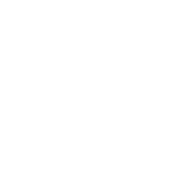

<svg xmlns="http://www.w3.org/2000/svg" viewBox="-20 -470 440 440"><path d="M100 -450Q100 -450 100 -450Q100 -450 100 -450Q100 -450 100 -450Q100 -450 100 -450Q100 -450 100 -450Q100 -450 100 -450Q100 -450 100 -450Q100 -450 100 -450Q100 -450 100 -450Q100 -450 100 -450Q100 -450 100 -450Q100 -450 100 -450ZM300 -450Q300 -450 300 -450Q300 -450 300 -450Q300 -450 300 -450Q300 -450 300 -450Q300 -450 300 -450Q300 -450 300 -450Q300 -450 300 -450Q300 -450 300 -450Q300 -450 300 -450Q300 -450 300 -450Q300 -450 300 -450Q300 -450 300 -450ZM200 -450Q200 -450 200 -450Q200 -450 200 -450Q200 -450 200 -450Q200 -450 200 -450Q200 -450 200 -450Q200 -450 200 -450Q200 -450 200 -450Q200 -450 200 -450Q200 -450 200 -450Q200 -450 200 -450Q200 -450 200 -450Q200 -450 200 -450ZM200 -350Q200 -350 200 -350Q200 -350 200 -350Q200 -350 200 -350Q200 -350 200 -350Q200 -350 200 -350Q200 -350 200 -350Q200 -350 200 -350Q200 -350 200 -350Q200 -350 200 -350Q200 -350 200 -350Q200 -350 200 -350Q200 -350 200 -350ZM200 -250Q200 -250 200 -250Q200 -250 200 -250Q200 -250 200 -250Q200 -250 200 -250Q200 -250 200 -250Q200 -250 200 -250Q200 -250 200 -250Q200 -250 200 -250Q200 -250 200 -250Q200 -250 200 -250Q200 -250 200 -250Q200 -250 200 -250ZM200 -150Q200 -150 200 -150Q200 -150 200 -150Q200 -150 200 -150Q200 -150 200 -150Q200 -150 200 -150Q200 -150 200 -150Q200 -150 200 -150Q200 -150 200 -150Q200 -150 200 -150Q200 -150 200 -150Q200 -150 200 -150Q200 -150 200 -150ZM200 -50Q200 -50 200 -50Q200 -50 200 -50Q200 -50 200 -50Q200 -50 200 -50Q200 -50 200 -50Q200 -50 200 -50Q200 -50 200 -50Q200 -50 200 -50Q200 -50 200 -50Q200 -50 200 -50Q200 -50 200 -50Q200 -50 200 -50Z"/></svg>

Font: TINY 5x3
Style: Regular
Weight: 400
Designer: Jack Halten Fahnestock
Foundry: Velvetyne Type Foundry
Version: Version 1.002